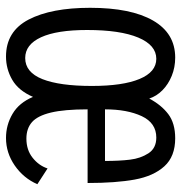

<svg xmlns="http://www.w3.org/2000/svg" viewBox="-2 -594 604 640"><g transform="rotate(90 300.0 -274.0)"><path d="M6 -272.5Q6 -408.5 48.5 -482.2Q91 -556 172 -556Q204.5 -556 232.8 -544.5Q261 -533 280.8 -513.5Q300.5 -494 308.5 -469.5Q330 -510 360.5 -533Q391 -556 441 -556Q501.5 -556 534.2 -520Q567 -484 578.5 -421.2Q590 -358.5 590 -264H344.5Q344.5 -186.5 355.2 -141.8Q366 -97 387.2 -78.5Q408.5 -60 442 -60Q480 -60 506 -80.8Q532 -101.5 541.5 -130.5L594 -96.5Q574 -50.5 531.8 -21.2Q489.5 8 440 8Q396.5 8 359.5 -13.8Q322.5 -35.5 303 -82Q282 -33.5 246 -12.8Q210 8 168.5 8Q84.5 8 45.2 -67.5Q6 -143 6 -272.5ZM266.5 -278Q266.5 -381.5 243.2 -437.2Q220 -493 176 -493Q130.5 -493 105.2 -432.8Q80 -372.5 80 -262.5Q80 -161.5 104.2 -108.8Q128.5 -56 173.5 -56Q221 -56 243.8 -113.5Q266.5 -171 266.5 -278ZM438.5 -493Q390 -493 367.2 -444.5Q344.5 -396 344.5 -322H516.5Q516.5 -370.5 512.2 -405.5Q508 -440.5 491 -466.8Q474 -493 438.5 -493Z"/></g></svg>

Font: JuliaMono Light
Style: Regular
Weight: 300
Monospace: yes
Designer: cormullion
Foundry: corm
Version: Version 0.054; ttfautohint (v1.8.4)